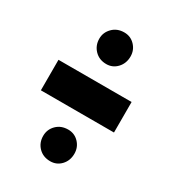

<svg xmlns="http://www.w3.org/2000/svg" viewBox="-125 -541 540 605"><g transform="rotate(30 145.0 -239.0)"><path d="M14 -183.5V-294.5H280V-183.5ZM151 -4.5Q125 -4.5 108.5 -21.2Q92 -38 92 -63Q92 -86.5 108.5 -103Q125 -119.5 151 -119.5Q174 -119.5 189.8 -103Q205.5 -86.5 205.5 -63Q205.5 -38 189.8 -21.2Q174 -4.5 151 -4.5ZM151 -358Q125 -358 108.5 -375Q92 -392 92 -417Q92 -439.5 108.5 -456.2Q125 -473 151 -473Q174 -473 189.8 -456.5Q205.5 -440 205.5 -417Q205.5 -392 189.8 -375Q174 -358 151 -358Z"/></g></svg>

Font: Anybody ExtraBold
Style: Regular
Weight: 800
Designer: Tyler Finck
Foundry: Etcetera Type Company
Version: Version 1.010; ttfautohint (v1.8.3) -l 8 -r 50 -G 200 -x 14 